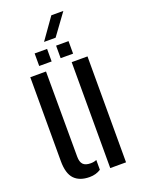

<svg xmlns="http://www.w3.org/2000/svg" viewBox="-163 -944 750 1022"><g transform="rotate(-20 212.0 -432.5)"><path d="M45.5 -125V-600H134.5L135.5 -117.5Q135.5 -87 148.8 -73.2Q162 -59.5 191.5 -59.5Q210.5 -59.5 225 -66V-10.5Q198 7.5 161.5 7.5Q105 7.5 75.2 -23.5Q45.5 -54.5 45.5 -125ZM280 0V-600H369.5V0ZM232 -640V-711H302.5V-640ZM110.5 -640V-711H181V-640ZM178.5 -751.5 263.5 -871.5H331.5L244 -751.5Z"/></g></svg>

Font: Big Shoulders Stencil Text Thin Medium
Style: Regular
Weight: 500
Version: Version 2.001